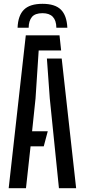

<svg xmlns="http://www.w3.org/2000/svg" viewBox="-20 -985 444 1005"><path d="M25.5 0 115 -800H291.5L300 -721H182.5L166 -469.5L148 -298H230L209 -219H140L116 0ZM288.5 0 240.5 -470.5 225.5 -678.5H303L378.5 0ZM202.5 -965Q136.5 -965 105.5 -934.5Q74.5 -904 72 -840H130Q130.5 -876 147 -896Q163.5 -916 202.5 -916Q274 -916 275 -840H332.5Q329.5 -904 298.8 -934.5Q268 -965 202.5 -965Z"/></svg>

Font: Big Shoulders Stencil Text Medium
Style: Regular
Weight: 500
Designer: Patric King
Foundry: XO Type Co
Version: Version 1.000